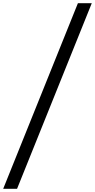

<svg xmlns="http://www.w3.org/2000/svg" viewBox="-27 -982 596 1205"><path d="M549 -962 80 203H-7L462 -962Z"/></svg>

Font: Matangi Medium
Style: Regular
Weight: 500
Designer: Prashant Pant
Foundry: The Graphic Ant
Version: Version 3.002